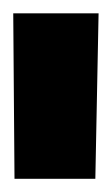

<svg xmlns="http://www.w3.org/2000/svg" viewBox="-40 -710 169 290"><path d="M-18.1 -439.9 -20 -689.9H108.9L104 -439.9Z"/></svg>

Font: TitilliumText25L
Style: 999 wt
Weight: 900
Designer: Accademia di Belle Arti di Urbino and others
Foundry: Accademia di Belle Arti di Urbino and others.
Version: Version 25.000